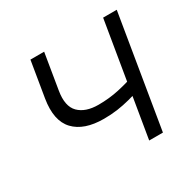

<svg xmlns="http://www.w3.org/2000/svg" viewBox="-122 -649 781 775"><g transform="rotate(-30 268.5 -261.0)"><path d="M248.5 -167Q156.2 -167 111.8 -213.9Q67.4 -260.7 83 -356.9L110.4 -522.5H174.3L147 -356.9Q135.7 -289.1 166.5 -258.1Q197.3 -227.1 257.8 -227.1Q307.6 -227.1 353.3 -237.1Q398.9 -247.1 446.8 -263.7L436.5 -202.6Q402.3 -191.4 371.8 -183.3Q341.3 -175.3 311.5 -171.1Q281.7 -167 248.5 -167ZM362.3 0 449.2 -522.5H512.7L426.3 0Z"/></g></svg>

Font: Inter 28pt Light
Style: Italic
Weight: 300
Italic angle: -9.3988°
Designer: Rasmus Andersson
Foundry: rsms
Version: Version 4.001;git-66647c0bb